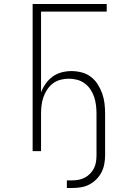

<svg xmlns="http://www.w3.org/2000/svg" viewBox="-20 -755 640 959"><path d="M314 184V146H340Q356 146 372.5 143Q389 140 404 132Q419 124 430.5 112Q442 100 449.5 85Q457 70 459.5 53.5Q462 37 462 20V-187Q462 -208 459.5 -229Q457 -250 450.5 -270Q444 -290 432 -308Q420 -326 403 -338.5Q386 -351 365.5 -356.5Q345 -362 324 -362Q303 -362 282 -356.5Q261 -351 244.5 -338.5Q228 -326 216 -308Q204 -290 197 -270Q190 -250 187.5 -229Q185 -208 185 -187V0H143V-735H513V-697H185V-294Q194 -317 208.5 -337.5Q223 -358 243 -372.5Q263 -387 287.5 -393.5Q312 -400 337 -400Q362 -400 387.5 -393.5Q413 -387 433.5 -371.5Q454 -356 468 -334Q482 -312 490.5 -288Q499 -264 502 -238.5Q505 -213 505 -187V20Q505 42 501 64Q497 86 487 105.5Q477 125 461 141Q445 157 425.5 167Q406 177 384 180.5Q362 184 340 184Z"/></svg>

Font: Iosevka SS04 XLt Ex
Style: Regular
Weight: 200
Width: 7
Monospace: yes
Designer: Belleve Invis
Foundry: Belleve Invis
Version: Version 19.0.0; ttfautohint (v1.8.4)